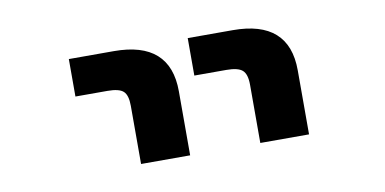

<svg xmlns="http://www.w3.org/2000/svg" viewBox="-44 -631 1088 542"><g transform="rotate(-10 500.0 -359.5)"><path d="M173.8 -416V-523.4H302.7Q463.9 -523.4 463.9 -379.9V-196.3H323.2V-363.3Q323.2 -393.6 311 -404.8Q298.8 -416 265.6 -416ZM514.6 -416V-523.4H643.6Q804.7 -523.4 804.7 -379.9V-196.3H665V-363.3Q665 -393.6 652.3 -404.8Q639.6 -416 606.4 -416Z"/></g></svg>

Font: GenEi Gothic M Regular
Style: Bold
Weight: 700
Designer: o_tamon (Modified); [Source Han Sans]
Ryoko NISHIZUKA  (kana & ideographs); Paul D. Hunt (Latin, Greek & Cyrillic); Wenl
Version: Version 1.1a;Original Version 1.004